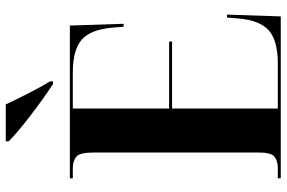

<svg xmlns="http://www.w3.org/2000/svg" viewBox="-180 -790 971 650"><g transform="rotate(-90 305.0 -465.5)"><path d="M26 0V-10H61Q83 -10 98 -20.5Q113 -31 113 -73V-637Q113 -681 98.5 -692.5Q84 -704 61 -704H26V-714H543L549 -532H539L536 -569Q530 -643 495.5 -673.5Q461 -704 384 -704H262V-378H489V-368H262V-10H415Q492 -10 526.5 -40.5Q561 -71 567 -144L570 -182H580L574 0ZM345 -771Q322 -786 294 -806Q266 -826 238 -847.5Q210 -869 187 -888.5Q164 -908 151 -921V-931H276Q292 -897 313 -855.5Q334 -814 354 -781V-771Z"/></g></svg>

Font: Noto Serif Display SemiCondensed
Style: Bold
Weight: 700
Width: 4
Designer: Monotype Design Team
Foundry: Monotype Imaging Inc.
Version: Version 2.009